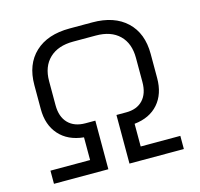

<svg xmlns="http://www.w3.org/2000/svg" viewBox="-103 -819 970 931"><g transform="rotate(-15 382.0 -354.0)"><path d="M56 -66H255V-180Q176 -188 132 -237.5Q88 -287 88 -366V-487Q88 -591 150.5 -649.5Q213 -708 324 -708H438Q548 -708 610 -649.5Q672 -591 672 -487V-366Q672 -286 629 -237Q586 -188 509 -180V-66H708V0H435V-244H484Q538 -244 568 -276Q598 -308 598 -366V-487Q598 -560 556 -601Q514 -642 438 -642H324Q248 -642 205 -601Q162 -560 162 -487V-366Q162 -308 193 -276Q224 -244 280 -244H329V0H56Z"/></g></svg>

Font: Bai Jamjuree
Style: Regular
Weight: 400
Designer: Katatrad Aksorn Co.,Ltd.
Foundry: Cadson Demak Co.,Ltd.
Version: Version 1.000; ttfautohint (v1.6)